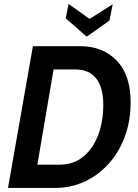

<svg xmlns="http://www.w3.org/2000/svg" viewBox="-20 -928 683 948"><path d="M19.5 0 142.5 -700H375Q488 -700 556.5 -628.5Q625 -557 625 -422.5Q625 -330.5 596.2 -253.2Q567.5 -176 516.2 -119.2Q465 -62.5 397.2 -31.2Q329.5 0 252 0ZM352.5 -585H244.5L164.5 -115H274.5Q343.5 -115 391.8 -155Q440 -195 465 -262Q490 -329 490 -410Q490 -495 455.5 -540Q421 -585 352.5 -585ZM408 -747 304.5 -837.5 318.5 -908.5 422.5 -834.5 536.5 -907 520.5 -826.5Z"/></svg>

Font: Cabin Condensed
Style: Bold Italic
Weight: 700
Width: 3
Italic angle: -10°
Designer: Pablo Impallari
Foundry: Pablo Impallari. http://www.impallari.com Igino Marini. http://www.ikern.com
Version: Version 3.001; ttfautohint (v1.8.3)